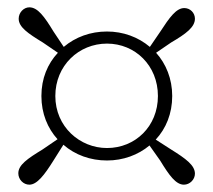

<svg xmlns="http://www.w3.org/2000/svg" viewBox="-20 -621 582 524"><path d="M131 -359C131 -442 195 -502 272 -502C349 -502 411 -442 411 -359C411 -276 349 -217 272 -217C198 -217 131 -275 131 -359ZM93 -359C93 -311 110 -271 137 -241L96 -213C55 -188 30 -171 30 -148C30 -131 44 -117 60 -117C81 -117 101 -143 126 -183L153 -226C185 -198 227 -183 272 -183C316 -183 357 -198 388 -224L417 -183C442 -142 460 -117 482 -117C498 -117 512 -131 512 -147C512 -170 487 -188 447 -213L405 -240C433 -270 450 -311 450 -359C450 -406 433 -447 406 -477L447 -505C488 -529 512 -547 512 -570C512 -586 499 -599 483 -599C461 -599 443 -574 417 -534L389 -493C357 -520 316 -535 272 -535C227 -535 186 -520 154 -493L126 -535C101 -576 83 -601 60 -601C45 -601 31 -587 31 -570C31 -547 56 -530 97 -505L138 -477C110 -447 93 -407 93 -359Z"/></svg>

Font: Source Han Serif CN Light
Style: Regular
Weight: 300
Designer: Ryoko NISHIZUKA 西塚涼子 (kana & ideographs); Frank Grießhammer (Latin, Greek & Cyrillic); Wenlong ZHANG 张文龙 (bopomofo); San
Foundry: Adobe
Version: Version 2.003;hotconv 1.1.1;makeotfexe 2.6.0